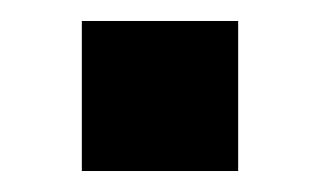

<svg xmlns="http://www.w3.org/2000/svg" viewBox="-20 -362 304 183"><path d="M58 -199V-342H207V-199Z"/></svg>

Font: Nunito Sans 10pt
Style: Bold
Weight: 700
Designer: Vernon Adams
Foundry: Vernon Adams
Version: Version 3.101;gftools[0.9.27]